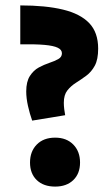

<svg xmlns="http://www.w3.org/2000/svg" viewBox="-20 -680 405 710"><path d="M99 -234Q90 -259 83.5 -288Q77 -317 77 -342Q77 -378 90.5 -399Q104 -420 123.5 -430.5Q143 -441 162.5 -447.5Q182 -454 195.5 -461.5Q209 -469 209 -483Q209 -496 193.5 -503.5Q178 -511 144.5 -514Q111 -517 55 -516V-660Q149 -660 213 -644.5Q277 -629 310 -594.5Q343 -560 343 -500Q343 -460 330.5 -437Q318 -414 299 -400Q280 -386 261 -374Q242 -362 229 -345.5Q216 -329 216 -300Q216 -289 217.5 -276.5Q219 -264 221 -254ZM184 10Q141 10 116 -14Q91 -38 91 -79Q91 -120 116 -145.5Q141 -171 184 -171Q226 -171 251 -145.5Q276 -120 276 -79Q276 -38 251 -14Q226 10 184 10Z"/></svg>

Font: Ysabeau SC Black
Style: Regular
Weight: 900
Designer: Christian Thalmann (Catharsis Fonts)
Version: Version 2.001;gftools[0.9.30]; featfreeze: smcp